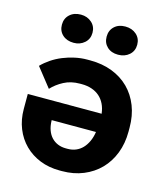

<svg xmlns="http://www.w3.org/2000/svg" viewBox="-111 -813 785 909"><g transform="rotate(15 282.0 -358.5)"><path d="M272.2 -530.2H256.4Q226.6 -530.2 196.4 -523.6Q166.2 -517 138.5 -505.7Q110.8 -494.4 86.5 -478Q62.2 -461.6 43.6 -442.4L117 -349.4Q140.8 -375.2 174.9 -393.2Q209 -411.2 252.8 -411.2H262.2Q289.2 -411.2 311.4 -403.6Q333.6 -396 349.7 -381.8Q365.8 -367.6 375.8 -347.1Q385.8 -326.6 388.8 -300.8V-300.2H27V-226.8Q27 -174.8 44.5 -131.2Q62 -87.6 93.9 -55.9Q125.8 -24.2 169.5 -6.7Q213.2 10.8 265.6 10.8H277.8Q334.6 10.8 381.7 -8.5Q428.8 -27.8 462.6 -62.3Q496.4 -96.8 515.1 -145Q533.8 -193.2 533.8 -251V-270.6Q533.8 -329 515.1 -376.8Q496.4 -424.6 462 -458.8Q427.6 -493 379.3 -511.6Q331 -530.2 272.2 -530.2ZM385.4 -209.8Q381.4 -183.4 371.8 -162.7Q362.2 -142 348.5 -127.7Q334.8 -113.4 316.6 -105.7Q298.4 -98 276.8 -98H267.4Q245.8 -98 227.9 -105.4Q210 -112.8 196.9 -126.7Q183.8 -140.6 176.5 -160.7Q169.2 -180.8 168.4 -206.2V-209.8ZM390.9 -590.2Q424 -590.2 445.6 -609.3Q467.2 -628.4 467.2 -659.1Q467.2 -689.8 445.6 -709Q424 -728.2 390.9 -728.2Q357.8 -728.2 337.5 -709Q317.2 -689.8 317.2 -659.1Q317.2 -628.4 337.5 -609.3Q357.8 -590.2 390.9 -590.2ZM173.5 -590.2Q204.8 -590.2 226.4 -609.3Q248 -628.4 248 -659.1Q248 -689.8 226.4 -709Q204.8 -728.2 173.5 -728.2Q139.8 -728.2 118.9 -709Q98 -689.8 98 -659.1Q98 -628.4 118.9 -609.3Q139.8 -590.2 173.5 -590.2Z"/></g></svg>

Font: Fixel Variable
Style: Regular
Weight: 100
Width: 3
Designer: AlfaBravo + MacPaw
Foundry: Kyrylo Tkachov, Marchela Mozhyna, Serhii Makarenko, Maria Weinstein, Zakhar Kryvoshyya
Version: Version 1.211